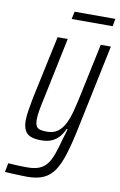

<svg xmlns="http://www.w3.org/2000/svg" viewBox="-132 -701 596 951"><g transform="rotate(10 166.5 -226.0)"><path d="M73 197Q57 197 37.5 196Q18 195 -1 194.5Q-20 194 -38 192L-29 147Q-18 148 -2 149Q14 150 32 150.5Q50 151 67 151Q103 151 126.5 141.5Q150 132 165.5 112Q181 92 192.5 59.5Q204 27 216 -19Q220 -32 224 -45Q228 -58 231 -70H226Q217 -49 202.5 -31.5Q188 -14 166 -3.5Q144 7 111 7Q78 7 58 -1Q38 -9 28.5 -28Q19 -47 19 -77Q19 -98 23.5 -126.5Q28 -155 35 -192L103 -510H154L90 -203Q81 -164 76.5 -136.5Q72 -109 72 -90Q72 -70 78 -58.5Q84 -47 97.5 -43.5Q111 -40 132 -40Q165 -40 186.5 -56Q208 -72 222 -100.5Q236 -129 245.5 -166Q255 -203 264 -245L320 -510H371L280 -75Q264 1 247.5 53Q231 105 209.5 136.5Q188 168 155.5 182.5Q123 197 73 197ZM156 -611 164 -649H369L362 -611Z"/></g></svg>

Font: Saira ExtraCondensed Light
Style: Italic
Weight: 300
Width: 2
Italic angle: -12°
Designer: Hector Gatti with collaboration of the Omnibus-Type team
Foundry: Omnibus-Type
Version: Version 1.101